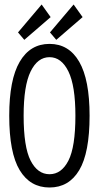

<svg xmlns="http://www.w3.org/2000/svg" viewBox="-20 -822 440 853"><path d="M200 11Q114 11 67.5 -66Q21 -143 21 -308Q21 -468 67.5 -547.5Q114 -627 200 -627Q286 -627 332 -547.5Q378 -468 378 -308Q378 -143 332 -66Q286 11 200 11ZM200 -48Q253 -48 284 -108.5Q315 -169 315 -308Q315 -441 284 -504.5Q253 -568 200 -568Q147 -568 116 -504.5Q85 -441 85 -308Q85 -169 116 -108.5Q147 -48 200 -48ZM230 -645 202 -678 307 -802 347 -746ZM88 -645 60 -678 165 -802 205 -746Z"/></svg>

Font: Inconsolata Condensed
Style: Regular
Weight: 400
Width: 3
Monospace: yes
Designer: Raph Levien, Cyreal, Brenton Simpson
Foundry: Raph Levien, Cyreal, Google
Version: Version 3.000; ttfautohint (v1.8.2.53-6de2)